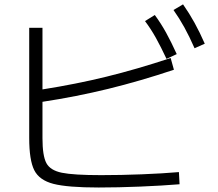

<svg xmlns="http://www.w3.org/2000/svg" viewBox="-20 -836 978 863"><path d="M111.3 -215.8V-710.9H170.9V-434.1Q322.3 -458 457.8 -491.2Q593.3 -524.4 747.1 -575.2L761.7 -522.5Q609.9 -471.7 466.1 -436.5Q322.3 -401.4 170.9 -378.4V-214.8Q170.9 -136.2 188.2 -103.3Q205.6 -70.3 257.8 -59.6Q310.1 -48.8 434.6 -48.8Q523.4 -48.8 617.4 -52.5Q711.4 -56.2 784.2 -62.5L787.1 -7.8Q710.4 -1.5 610.1 2.7Q509.8 6.8 423.8 6.8Q284.2 6.8 220.5 -9.5Q156.7 -25.9 134 -71Q111.3 -116.2 111.3 -215.8ZM631.8 -741.2 675.8 -768.6Q704.1 -730 726.8 -688.7Q749.5 -647.5 774.4 -592.8L728.5 -571.3Q703.1 -625.5 680.7 -665.8Q658.2 -706.1 631.8 -741.2ZM759.8 -791 802.7 -816.4Q831.1 -775.9 854.5 -733.4Q877.9 -690.9 900.4 -639.6L854.5 -619.1Q831.1 -672.4 808.6 -713.1Q786.1 -753.9 759.8 -791Z"/></svg>

Font: Pretendard JP Light
Style: Regular
Weight: 300
Designer: Base glyphs from Inter by Rasmus Andersson; Hangeul glyphs from Noto Sans CJK(Source Han Sans) by Jang Soo-young and Kan
Foundry: Kil Hyung-jin
Version: Version 1.309